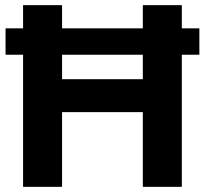

<svg xmlns="http://www.w3.org/2000/svg" viewBox="-20 -723 793 743"><path d="M69.3 0V-703.1H220.2V-416.5H532.7V-703.1H683.6V0H532.7V-289.1H220.2V0ZM1.5 -613.3H751.5V-511.2H1.5Z"/></svg>

Font: Schibsted Grotesk
Style: Bold
Weight: 700
Designer: Bakken & Baeck AS, Henrik Kongsvoll
Foundry: Schibsted ASA
Version: Version 1.100;gftools[0.9.25]